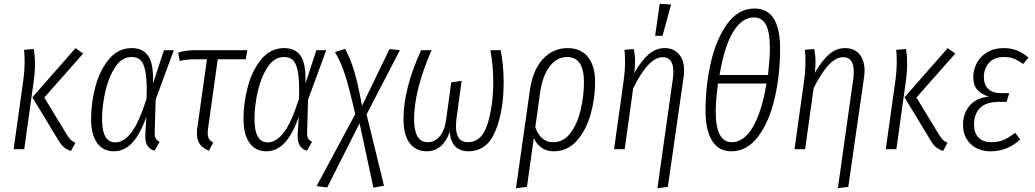

<svg xmlns="http://www.w3.org/2000/svg" viewBox="-20 -788 5467 1014"><path d="M286 -51 151 -274 379 -534 419 -505 214 -273 333 -77Q345 -58 354.5 -49Q364 -40 378 -34L355 9Q330 1 315.5 -12Q301 -25 286 -51ZM102 -357Q110 -414 110 -463Q110 -497 107 -525L159 -529Q165 -487 165 -453Q165 -408 157 -352L108 0H52Z M788 -347 846 -523H898L802 -262L797 -89Q796 -67 802.5 -56.5Q809 -46 823 -39L796 8Q773 2 759.5 -17.5Q746 -37 747 -73L753 -171Q721 -80 679 -34.5Q637 11 581 11Q525 11 493 -33Q461 -77 461 -160Q461 -245 484 -331Q507 -417 555.5 -475.5Q604 -534 676 -534Q736 -534 764 -491Q792 -448 788 -347ZM519 -159Q519 -36 589 -36Q633 -36 673 -87Q713 -138 754 -266L755 -308Q755 -378 746.5 -417Q738 -456 721 -471.5Q704 -487 675 -487Q624 -487 589 -434.5Q554 -382 536.5 -305.5Q519 -229 519 -159Z M1079 -111Q1077 -101 1077 -85Q1077 -66 1083.5 -55Q1090 -44 1106 -35L1083 8Q1050 -6 1035 -27Q1020 -48 1020 -82Q1020 -101 1022 -112L1073 -475H1010Q966 -475 929 -466L921 -510Q957 -523 1015 -523H1286L1278 -475H1130Z M1593 -347 1651 -523H1703L1607 -262L1602 -89Q1601 -67 1607.5 -56.5Q1614 -46 1628 -39L1601 8Q1578 2 1564.5 -17.5Q1551 -37 1552 -73L1558 -171Q1526 -80 1484 -34.5Q1442 11 1386 11Q1330 11 1298 -33Q1266 -77 1266 -160Q1266 -245 1289 -331Q1312 -417 1360.5 -475.5Q1409 -534 1481 -534Q1541 -534 1569 -491Q1597 -448 1593 -347ZM1324 -159Q1324 -36 1394 -36Q1438 -36 1478 -87Q1518 -138 1559 -266L1560 -308Q1560 -378 1551.5 -417Q1543 -456 1526 -471.5Q1509 -487 1480 -487Q1429 -487 1394 -434.5Q1359 -382 1341.5 -305.5Q1324 -229 1324 -159Z M1916 -184 2008 193 1952 203 1879 -137 1708 202 1652 195 1856 -185Q1824 -326 1802 -393.5Q1780 -461 1749 -513L1803 -530Q1830 -479 1849.5 -416Q1869 -353 1892 -229L2037 -529L2092 -523Z M2111 -160Q2111 -319 2204 -523H2259Q2167 -311 2167 -158Q2167 -37 2239 -37Q2275 -37 2301.5 -67Q2328 -97 2337 -161L2363 -353L2418 -361L2390 -157Q2388 -133 2388 -122Q2388 -37 2451 -37Q2525 -37 2555 -133.5Q2585 -230 2585 -358Q2585 -438 2570 -523H2624Q2640 -443 2640 -356Q2640 -201 2596 -95Q2552 11 2453 11Q2409 11 2383 -16.5Q2357 -44 2356 -93Q2319 11 2233 11Q2177 11 2144 -31.5Q2111 -74 2111 -160Z M3123 -354Q3123 -271 3100 -187Q3077 -103 3027.5 -46Q2978 11 2903 11Q2867 11 2840.5 -7.5Q2814 -26 2799 -58L2763 199L2705 206L2778 -308Q2793 -417 2846.5 -475.5Q2900 -534 2978 -534Q3048 -534 3085.5 -486.5Q3123 -439 3123 -354ZM3064 -354Q3064 -487 2976 -487Q2921 -487 2883 -437.5Q2845 -388 2832 -296L2807 -116Q2835 -37 2901 -37Q2958 -37 2994.5 -87.5Q3031 -138 3047.5 -211Q3064 -284 3064 -354Z M3534 -376Q3536 -388 3536 -410Q3536 -486 3480 -486Q3405 -486 3324 -322L3279 0H3223L3273 -357Q3281 -414 3281 -463Q3281 -497 3278 -525L3327 -529Q3334 -494 3334 -463Q3334 -435 3330 -403Q3367 -467 3405 -500.5Q3443 -534 3491 -534Q3538 -534 3565.5 -502Q3593 -470 3593 -414Q3593 -398 3590 -378L3507 199L3452 206ZM3464 -768 3524 -764 3479 -599H3440Z M4100 -530Q4100 -394 4071.5 -270Q4043 -146 3984.5 -67.5Q3926 11 3842 11Q3775 11 3740.5 -45Q3706 -101 3706 -204Q3706 -335 3734.5 -459Q3763 -583 3821.5 -663Q3880 -743 3965 -743Q4100 -743 4100 -530ZM3780 -392H4036Q4046 -484 4046 -532Q4046 -617 4025.5 -656.5Q4005 -696 3962 -696Q3899 -696 3852.5 -620.5Q3806 -545 3780 -392ZM3772 -347Q3760 -256 3760 -198Q3760 -37 3845 -37Q3909 -37 3956 -117Q4003 -197 4028 -347Z M4487 -376Q4489 -388 4489 -410Q4489 -486 4433 -486Q4358 -486 4277 -322L4232 0H4176L4226 -357Q4234 -414 4234 -463Q4234 -497 4231 -525L4280 -529Q4287 -494 4287 -463Q4287 -435 4283 -403Q4320 -467 4358 -500.5Q4396 -534 4444 -534Q4491 -534 4518.5 -502Q4546 -470 4546 -414Q4546 -398 4543 -378L4460 199L4405 206Z M4892 -51 4757 -274 4985 -534 5025 -505 4820 -273 4939 -77Q4951 -58 4960.5 -49Q4970 -40 4984 -34L4961 9Q4936 1 4921.5 -12Q4907 -25 4892 -51ZM4708 -357Q4716 -414 4716 -463Q4716 -497 4713 -525L4765 -529Q4771 -487 4771 -453Q4771 -408 4763 -352L4714 0H4658Z M5066 -129Q5066 -188 5100.5 -229.5Q5135 -271 5203 -278Q5163 -289 5141.5 -313.5Q5120 -338 5120 -381Q5120 -418 5138 -453.5Q5156 -489 5192.5 -511.5Q5229 -534 5282 -534Q5356 -534 5412 -483L5383 -450Q5359 -468 5336 -477.5Q5313 -487 5283 -487Q5230 -487 5203 -456Q5176 -425 5176 -381Q5176 -341 5199 -318.5Q5222 -296 5268 -296H5310L5296 -250H5259Q5186 -250 5155 -217Q5124 -184 5124 -130Q5124 -86 5148 -61.5Q5172 -37 5215 -37Q5252 -37 5280.5 -49Q5309 -61 5341 -87L5368 -52Q5302 11 5211 11Q5147 11 5106.5 -27.5Q5066 -66 5066 -129Z"/></svg>

Font: Fira Sans Extra Condensed Light
Style: Italic
Weight: 300
Width: 3
Italic angle: -8°
Designer: Carrois Corporate & Edenspiekermann AG
Foundry: Carrois Corporate GbR & Edenspiekermann AG
Version: Version 4.203